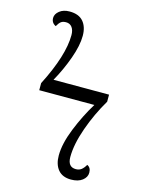

<svg xmlns="http://www.w3.org/2000/svg" viewBox="-112 -788 652 865"><g transform="rotate(15 214.5 -355.0)"><path d="M224 -81Q224 -136 253 -208Q282 -280 320 -342H63V-375Q139 -524 139 -619Q139 -642 129 -655.5Q119 -669 101 -669Q86 -669 77.5 -662.5Q69 -656 60 -640Q39 -650 39 -673Q39 -691 57 -705.5Q75 -720 104 -720Q147 -720 168 -695.5Q189 -671 189 -629Q189 -584 167 -522.5Q145 -461 113 -404H372V-371Q331 -302 303.5 -224.5Q276 -147 276 -88Q276 -41 314 -41Q329 -41 339.5 -49Q350 -57 359 -73Q377 -65 377 -41Q377 -20 357.5 -5Q338 10 305 10Q265 10 244.5 -14.5Q224 -39 224 -81Z"/></g></svg>

Font: Noto Serif Light
Style: Regular
Weight: 300
Designer: Monotype Design Team
Foundry: Monotype Imaging Inc.
Version: Version 1.001